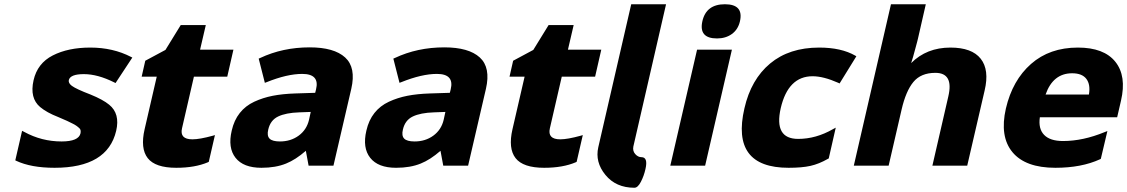

<svg xmlns="http://www.w3.org/2000/svg" viewBox="-20 -780 5307 904"><path d="M524 -389 518 -392Q440 -431 375 -431Q311 -431 304 -403Q301 -389 318 -376Q338 -361 406 -335Q465 -311 494 -287Q546 -245 527 -164Q486 10 237 10Q126 10 56 -23L52 -25L84 -164L94 -159Q176 -114 270 -114Q350 -114 359 -152Q362 -168 355 -175Q341 -189 322 -198Q304 -208 254 -229Q200 -250 169 -276Q119 -318 138 -402Q156 -482 228.5 -519Q301 -556 405 -556Q512 -556 597 -512L603 -509Z M893 -419 837 -176Q825 -124 886 -124Q920 -124 982 -141L992 -144L963 -18L959 -16Q898 10 810 10Q711 10 675.5 -35.5Q640 -81 661 -172L718 -419H647L664 -494L759 -545L831 -662H949L922 -546H1079L1050 -419Z M1205 -507Q1311 -557 1438 -557Q1553 -557 1605 -509.5Q1657 -462 1634 -362L1550 0H1433L1420 -70Q1372 -28 1327 -10Q1278 10 1211 10Q1126 10 1089 -37Q1052 -84 1071 -165Q1082 -214 1109 -248Q1136 -282 1177 -301Q1218 -320 1264 -329Q1310 -338 1370 -340L1464 -343L1468 -359Q1486 -432 1403 -432Q1332 -432 1235 -393L1227 -390L1198 -504ZM1243 -170Q1236 -141 1249 -127.5Q1262 -114 1298 -114Q1349 -114 1386.5 -141.5Q1424 -169 1435 -216L1443 -253L1389 -251Q1326 -249 1289.5 -231.5Q1253 -214 1243 -170Z M1839 -507Q1945 -557 2072 -557Q2187 -557 2239 -509.5Q2291 -462 2268 -362L2184 0H2067L2054 -70Q2006 -28 1961 -10Q1912 10 1845 10Q1760 10 1723 -37Q1686 -84 1705 -165Q1716 -214 1743 -248Q1770 -282 1811 -301Q1852 -320 1898 -329Q1944 -338 2004 -340L2098 -343L2102 -359Q2120 -432 2037 -432Q1966 -432 1869 -393L1861 -390L1832 -504ZM1877 -170Q1870 -141 1883 -127.5Q1896 -114 1932 -114Q1983 -114 2020.5 -141.5Q2058 -169 2069 -216L2077 -253L2023 -251Q1960 -249 1923.5 -231.5Q1887 -214 1877 -170Z M2625 -419 2569 -176Q2557 -124 2618 -124Q2652 -124 2714 -141L2724 -144L2695 -18L2691 -16Q2630 10 2542 10Q2443 10 2407.5 -35.5Q2372 -81 2393 -172L2450 -419H2379L2396 -494L2491 -545L2563 -662H2681L2654 -546H2811L2782 -419Z M2967 104Q2880 104 2830.5 43.5Q2781 -17 2797 -87L2952 -760H3116L2962 -90Q2958 -69 2971 -54.5Q2984 -40 3000 -40Q3032 -40 3019 16Q3012 48 2997.5 76Q2983 104 2967 104Z M3393 -760Q3482 -760 3464 -680Q3455 -641 3426 -620Q3397 -599 3356 -599Q3269 -599 3287 -680Q3305 -760 3393 -760ZM3426 -546 3300 0H3136L3262 -546Z M3882 -34 3878 -32Q3836 -8 3796 1Q3756 10 3693 10Q3420 10 3485 -270Q3516 -406 3606 -481Q3696 -556 3837 -556Q3941 -556 4007 -518L4012 -515L3933 -387L3927 -390Q3857 -421 3806 -421Q3691 -421 3656 -271Q3623 -126 3738 -126Q3822 -126 3902 -172L3915 -179Z M4270 -483Q4343 -556 4455 -556Q4556 -556 4597.5 -503.5Q4639 -451 4616 -354L4534 0H4370L4445 -326Q4471 -437 4384 -437Q4316 -437 4280.5 -394Q4245 -351 4225 -264L4164 0H4000L4175 -760H4339L4302 -598Q4301 -593 4298 -582Q4295 -571 4289.5 -550.5Q4284 -530 4279 -512Z M4903 -335H5107Q5115 -382 5095 -408.5Q5075 -435 5028 -435Q4938 -435 4903 -335ZM5163 -32 5159 -30Q5072 10 4949 10Q4808 10 4747 -63.5Q4686 -137 4716 -269Q4747 -402 4834.5 -479Q4922 -556 5055 -556Q5178 -556 5231.5 -489Q5285 -422 5258 -306L5240 -228H4876Q4868 -174 4896 -145Q4924 -116 4985 -116Q5079 -116 5181 -158L5194 -163Z"/></svg>

Font: Passageway
Style: BdIt
Weight: 700
Foundry: Ascender Corporation
Version: Version 1.11